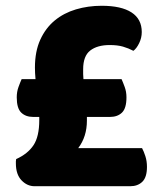

<svg xmlns="http://www.w3.org/2000/svg" viewBox="-20 -645 544 665"><path d="M116 -240H95Q69 -240 53.5 -255Q38 -270 38 -308Q38 -327 44 -343.5Q50 -360 55 -371H103Q102 -382 101.5 -392Q101 -402 101 -411Q101 -467 119.5 -507.5Q138 -548 169.5 -574Q201 -600 243 -612.5Q285 -625 332 -625Q400 -625 435.5 -602Q471 -579 471 -534Q471 -514 462 -495.5Q453 -477 442 -469Q425 -478 406 -483.5Q387 -489 360 -489Q317 -489 292.5 -470Q268 -451 268 -405Q268 -397 268 -388.5Q268 -380 269 -371H401Q406 -360 412 -343.5Q418 -327 418 -308Q418 -270 402.5 -255Q387 -240 361 -240H281V-227Q281 -172 251 -132H472Q478 -121 483.5 -104Q489 -87 489 -67Q489 -31 473 -15.5Q457 0 431 0H100Q74 0 54.5 -20.5Q35 -41 35 -79Q35 -84 35 -86.5Q35 -89 36 -94Q76 -112 96 -142Q116 -172 116 -229Z"/></svg>

Font: Baloo 2 Latin ExtraBold
Style: Regular
Weight: 400
Designer: Sarang Kulkarni and Ek Type
Foundry: Ek Type
Version: Version 1.001